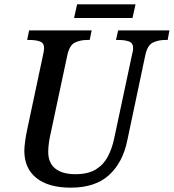

<svg xmlns="http://www.w3.org/2000/svg" viewBox="-20 -854 800 884"><path d="M306 10Q203 10 147.5 -34.5Q92 -79 92 -160Q92 -177 96 -205.5Q100 -234 104 -252L178 -600Q183 -622 183 -632Q183 -656 164 -663Q145 -670 116 -670H105L114 -714H402L393 -670H381Q350 -670 325 -658Q300 -646 290 -600L215 -248Q209 -223 205.5 -199Q202 -175 202 -155Q202 -104 234.5 -78Q267 -52 327 -52Q386 -52 421.5 -74Q457 -96 476.5 -133Q496 -170 506 -218L588 -603Q593 -620 593 -632Q593 -656 574 -663Q555 -670 526 -670H514L524 -714H760L752 -670H740Q709 -670 684 -658Q659 -646 649 -600L566 -207Q545 -105 481.5 -47.5Q418 10 306 10ZM321 -771 335 -834H604L590 -771Z"/></svg>

Font: Noto Serif SemiCondensed Medium
Style: Italic
Weight: 500
Width: 4
Italic angle: -12°
Designer: Monotype Design Team
Foundry: Monotype Imaging Inc.
Version: Version 2.013